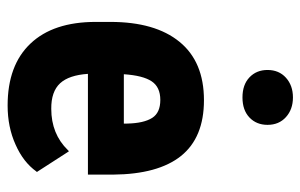

<svg xmlns="http://www.w3.org/2000/svg" viewBox="-164 -624 796 509"><g transform="rotate(90 234.5 -369.0)"><path d="M176.3 -298.8H307.1V-307.6Q306.2 -351.6 292 -374Q278.3 -395.5 244.4 -395.5Q210.4 -395.5 195.1 -372.6Q179.7 -349.6 176.3 -298.8ZM362.8 -11.7Q316.4 9.3 259.3 9.3Q152.3 9.3 95 -51.3Q37.6 -111.8 37.6 -224.1V-263.2Q37.6 -381.8 90.3 -446.3Q143.1 -511.2 245.1 -511.2Q344.2 -511.2 393.1 -450.2Q441.4 -389.6 442.4 -270.5V-207V-203.6H439.5H175.3Q178.7 -153.3 200.2 -129.9Q222.2 -106 268.1 -106.4Q334.5 -106.4 377.4 -150.4L380.4 -153.3L382.8 -149.9L434.1 -70.3L435.5 -68.4L434.1 -66.9Q421.9 -49.8 404.1 -35.9Q386.2 -22 362.8 -11.7ZM165 -679.7Q165 -710 185.5 -728.5Q206.1 -747.1 237.8 -747.1Q269.5 -747.1 290 -728.5Q310.5 -710 310.5 -679.7Q310.5 -650.4 291 -631.8Q271.5 -613.3 237.8 -613.3Q204.1 -613.3 184.6 -631.8Q165 -650.4 165 -679.7Z"/></g></svg>

Font: MAUL Condensed Bold
Style: Condensed Bold
Weight: 700
Designer: MAUL
Version: Version 1.0; 2020; ttfautohint (v1.8.3)